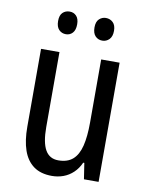

<svg xmlns="http://www.w3.org/2000/svg" viewBox="-83 -782 653 852"><g transform="rotate(10 243.5 -356.0)"><path d="M419 -537V0H353L342 -72H337Q325 -45 305.5 -26.5Q286 -8 261.5 1Q237 10 210 10Q159 10 127 -13.5Q95 -37 80 -80.5Q65 -124 65 -186V-537H148V-199Q148 -130 167 -96.5Q186 -63 226 -63Q267 -63 291 -84Q315 -105 325.5 -147Q336 -189 336 -253V-537ZM118 -672Q118 -698 130.5 -710Q143 -722 162 -722Q180 -722 192 -709.5Q204 -697 204 -672Q204 -646 192 -633Q180 -620 162 -620Q143 -620 130.5 -633Q118 -646 118 -672ZM282 -672Q282 -698 295 -710Q308 -722 325 -722Q344 -722 357 -709.5Q370 -697 370 -672Q370 -646 357 -633Q344 -620 326 -620Q307 -620 294.5 -633Q282 -646 282 -672Z"/></g></svg>

Font: Noto Sans Display Condensed
Style: Regular
Weight: 400
Width: 3
Designer: Monotype Design Team
Foundry: Monotype Imaging Inc.
Version: Version 2.003